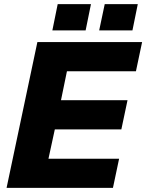

<svg xmlns="http://www.w3.org/2000/svg" viewBox="-20 -915 712 935"><path d="M235 -767H397L423 -895H261ZM463 -767H625L651 -895H490ZM12 0H530L560 -142H216L247 -285H571L601 -427H277L306 -568H642L672 -710H162Z"/></svg>

Font: Geist ExtraBold
Style: Italic
Weight: 800
Italic angle: -12°
Designer: Basement.studio, Andrés Briganti, Mateo Zaragoza
Foundry: Basement.studio, Vercel, Andrés Briganti, Guido Ferreyra, Mateo Zaragoza
Version: Version 1.500